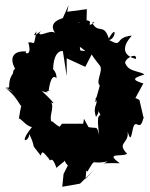

<svg xmlns="http://www.w3.org/2000/svg" viewBox="-23 -623 574 734"><path d="M304 -369 332 -424 283 -430 278 -539 307 -505 309 -588 234 -578 239 -603 211 -540 206 -477 234 -461 216 -436 232 -332V-400L302 -368ZM304 61 310 -4 337 -30 297 -38 338 -95 298 -169 295 -150H214L204 -137L250 -100L258 -33L220 42L215 91L283 79L336 27ZM32 -269 -3 -288C59 -240 56 -194 62 -234C48 -178 46 -139 49 -171C65 -163 75 -143 99 -137C43 -67 90 -83 89 -111C120 -44 86 -87 133 -28C138 -53 147 -35 165 -15C169 2 174 -36 193 19C215 -4 232 -4 224 -23C215 13 284 39 282 19C282 -21 282 10 311 33C347 -25 319 9 388 -6C371 7 351 -1 435 1C375 -42 444 -22 463 -35C421 -79 471 -72 465 -120C476 -82 478 -97 486 -135C497 -173 513 -112 526 -176C533 -138 518 -209 510 -241C475 -261 482 -237 488 -236L525 -304C473 -319 493 -327 529 -338C515 -351 471 -348 458 -377C443 -394 502 -427 497 -398C487 -399 418 -417 481 -487C411 -480 450 -439 394 -470C420 -474 425 -533 393 -476C373 -537 354 -491 329 -536C354 -548 312 -514 321 -536C325 -541 307 -557 271 -530C248 -546 236 -550 249 -560C188 -552 159 -529 194 -489C180 -520 131 -479 127 -496C152 -523 85 -461 117 -504C103 -438 113 -464 85 -461C103 -403 64 -420 79 -426C28 -431 11 -402 35 -360C17 -353 35 -300 27 -343C-1 -303 25 -280 -1 -290ZM365 -269 342 -247C356 -222 329 -222 344 -176C367 -208 343 -217 361 -183C355 -180 346 -183 356 -107C344 -157 348 -116 279 -151C275 -125 296 -94 256 -81C250 -143 224 -128 237 -132C192 -139 213 -116 231 -150C213 -109 169 -176 174 -156C161 -184 197 -228 158 -242C190 -218 193 -223 137 -275L163 -267C131 -271 196 -284 163 -277C175 -360 197 -316 193 -325C194 -347 177 -362 180 -358C182 -434 219 -446 251 -404C203 -454 252 -436 282 -392C304 -421 294 -400 278 -447C329 -414 316 -394 324 -425C318 -419 381 -347 356 -374C380 -356 328 -299 371 -290C361 -336 364 -302 339 -230Z"/></svg>

Font: Asimov Aggro
Style: Condensed
Weight: 500
Designer: Google
Version: Version 2.000980; 2014